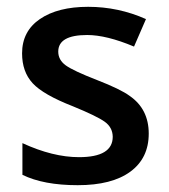

<svg xmlns="http://www.w3.org/2000/svg" viewBox="-20 -532 493 561"><path d="M358.9 -251.8Q414.6 -213.3 414.6 -141.6Q414.6 -69.8 360.7 -30.3Q306.9 9.1 207 9.1Q107.2 9.1 45.5 -21.2V-113.8Q134.5 -72.8 210.8 -72.8Q309.4 -72.8 309.4 -132.5Q308.9 -159.8 286.1 -176.2Q263.4 -192.6 193.1 -221.4Q106.2 -255.3 75.3 -288.9Q44.5 -322.5 44.5 -376.1Q44.5 -440.8 96.8 -476.5Q149.1 -512.1 237.6 -512.1Q326.1 -512.1 406.5 -476.2L371.6 -395.9Q291.2 -429.7 234.6 -429.7Q150.2 -429.7 150.2 -381.2Q150.2 -356.9 172.1 -341Q194.1 -325.1 263.1 -298.3Q332.2 -271.5 358.9 -251.8Z"/></svg>

Font: Khula Semibold
Style: Regular
Weight: 600
Designer: Erin McLaughlin, Steve Matteson
Version: Version 1.000;PS 1.0;hotconv 1.0.72;makeotf.lib2.5.5900; ttf